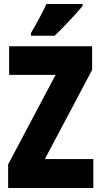

<svg xmlns="http://www.w3.org/2000/svg" viewBox="-20 -947 511 967"><path d="M396 -917V-927H214C193 -883 168 -834 136 -781V-767H255C305 -814 368 -883 396 -917ZM450 0V-146H206L444 -595V-714H26V-570H260L21 -119V0Z"/></svg>

Font: Noto Sans Hebrew ExtraCondensed Black
Style: Regular
Weight: 900
Width: 2
Designer: Monotype Design Team
Foundry: Monotype Imaging Inc.
Version: Version 2.004